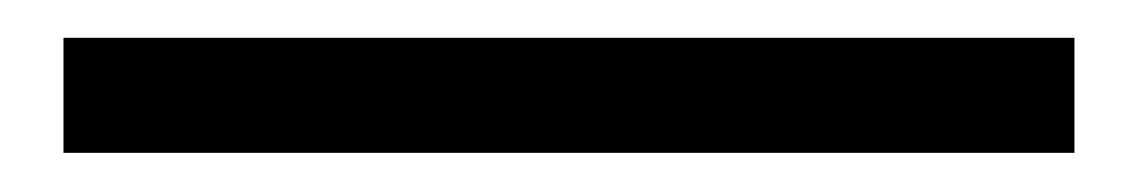

<svg xmlns="http://www.w3.org/2000/svg" viewBox="-20 60 599 101"><path d="M13.4 140.4V79.9H545.2V140.4Z"/></svg>

Font: Noto Sans TC
Style: Regular
Weight: 100
Designer: Ryoko NISHIZUKA 西塚涼子 (kana, bopomofo & ideographs); Paul D. Hunt (Latin, Greek & Cyrillic); Sandoll Communications 산돌커뮤니
Foundry: Adobe
Version: Version 2.004;hotconv 1.0.118;makeotfexe 2.5.65603